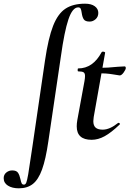

<svg xmlns="http://www.w3.org/2000/svg" viewBox="-129 -746 702 1041"><path d="M-109 220Q-109 201 -95 189.5Q-81 178 -63 178Q-40 178 -31.5 190.5Q-23 203 -18 226Q-15 241 -11.5 248Q-8 255 1 255Q9 255 13.5 244Q18 233 24 198.5Q30 164 37 113L47 47L115 -418Q133 -540 159 -606Q185 -672 226 -699Q267 -726 332 -726Q366 -726 385 -712Q404 -698 404 -676Q404 -655 389.5 -642Q375 -629 357 -629Q333 -629 325 -641.5Q317 -654 314 -676Q312 -691 308.5 -698.5Q305 -706 295 -706Q264 -706 242 -641Q220 -576 201 -439L133 21Q119 118 99 173Q79 228 49 251.5Q19 275 -27 275Q-63 275 -86 260.5Q-109 246 -109 220ZM287 -61Q287 -76 290 -94L329 -306Q332 -323 332 -334Q332 -349 324 -354Q316 -359 295 -359Q292 -359 292 -366Q292 -375 295 -375Q375 -375 422 -463Q424 -466 429 -466Q434 -466 438 -464Q442 -462 441 -460L379 -111Q377 -95 377 -89Q377 -65 389.5 -54Q402 -43 428 -43Q466 -43 512 -80H513Q517 -80 520 -77Q523 -74 520 -71Q474 -27 438.5 -7.5Q403 12 368 12Q287 12 287 -61ZM401 -349 403 -378Q456 -378 510 -384L546 -386Q553 -386 553 -377Q553 -369 541.5 -353Q530 -337 520 -337Q518 -337 482 -343Q446 -349 401 -349Z"/></svg>

Font: Cormorant Garamond
Style: Bold Italic
Weight: 700
Italic angle: -10°
Designer: Christian Thalmann (Catharsis Fonts)
Foundry: Catharsis Fonts
Version: Version 4.000